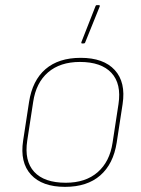

<svg xmlns="http://www.w3.org/2000/svg" viewBox="-20 -715 550 747"><path d="M233 12Q144 12 100.5 -35.5Q57 -83 70 -168L93 -318Q106 -402 157 -446Q208 -490 294 -490Q383 -490 426.5 -442.5Q470 -395 457 -310L434 -160Q421 -77 370 -32.5Q319 12 233 12ZM236 -4Q313 -4 360 -45Q407 -86 418 -160L441 -310Q453 -389 413.5 -431.5Q374 -474 291 -474Q214 -474 167 -433.5Q120 -393 109 -318L86 -168Q74 -89 113 -46.5Q152 -4 236 -4ZM299 -546Q297 -546 296.5 -547.5Q296 -549 297 -552L352 -692Q353 -694 354 -694.5Q355 -695 357 -695H365Q367 -695 368 -693.5Q369 -692 368 -690L311 -549Q310 -546 305 -546Z"/></svg>

Font: Sofia Sans Hairline
Style: Italic
Weight: 1
Italic angle: -9°
Designer: Botio Nikoltchev, Ani Petrova
Foundry: lettersoup
Version: Version 4.102